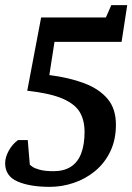

<svg xmlns="http://www.w3.org/2000/svg" viewBox="-26 -716 515 747"><path d="M168 11Q90 11 42 -10Q-6 -31 -6 -81Q-6 -104 8 -129.5Q22 -155 44 -171H82L90 -75Q92 -73 100.5 -67Q109 -61 129 -55.5Q149 -50 182 -50Q223 -50 250 -67.5Q277 -85 290 -119.5Q303 -154 303 -203Q303 -248 284.5 -279.5Q266 -311 218 -332Q170 -353 80 -363L134 -648H386L407 -696H469L447 -553H186L166 -424Q244 -414 302 -392Q360 -370 392.5 -331.5Q425 -293 425 -231Q425 -172 403 -126.5Q381 -81 344 -50.5Q307 -20 261 -4.5Q215 11 168 11Z"/></svg>

Font: Faustina Light SemiBold
Style: Italic
Weight: 600
Italic angle: -8°
Version: Version 1.200